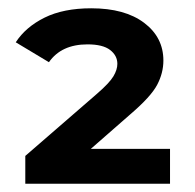

<svg xmlns="http://www.w3.org/2000/svg" viewBox="-20 -770 470 463"><path d="M41 -327V-394L214 -544Q244 -570 253.5 -586Q263 -602 263 -616Q263 -636 245.5 -649.5Q228 -663 191 -663Q128 -663 98 -620L18 -668Q42 -705 87.5 -727.5Q133 -750 200 -750Q281 -750 327.5 -715Q374 -680 374 -624Q374 -594 359 -565.5Q344 -537 295 -495L199 -411H390V-327Z"/></svg>

Font: Montserrat
Style: Bold
Weight: 700
Designer: Julieta Ulanovsky
Foundry: Julieta Ulanovsky
Version: Version 9.000; ttfautohint (v1.8.4.7-5d5b)